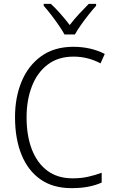

<svg xmlns="http://www.w3.org/2000/svg" viewBox="-20 -967 592 997"><path d="M362 -673Q282 -673 227.5 -631.5Q173 -590 145.5 -518.5Q118 -447 118 -358Q118 -262 145.5 -191Q173 -120 226 -80.5Q279 -41 357 -41Q402 -41 439 -49.5Q476 -58 508 -70V-19Q477 -5 438.5 2.5Q400 10 351 10Q256 10 191 -35Q126 -80 92 -163Q58 -246 58 -359Q58 -462 92.5 -544.5Q127 -627 194.5 -675.5Q262 -724 361 -724Q451 -724 524 -687L502 -638Q436 -673 362 -673ZM315 -788Q303 -810 284 -837.5Q265 -865 244.5 -891.5Q224 -918 207 -937V-947H244Q268 -925 294 -895.5Q320 -866 342 -837Q365 -867 390 -894Q415 -921 441 -947H479V-937Q461 -917 440 -890.5Q419 -864 400 -837Q381 -810 369 -788Z"/></svg>

Font: Noto Sans Lao SemiCondensed Light
Style: Regular
Weight: 300
Width: 4
Designer: Monotype Design Team
Foundry: Monotype Imaging Inc.
Version: Version 2.003; ttfautohint (v1.8.4.7-5d5b)